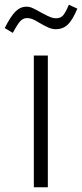

<svg xmlns="http://www.w3.org/2000/svg" viewBox="-50 -796 349 816"><path d="M242.7 -775.9 278.8 -759.3Q258.3 -710.4 237.8 -691.2Q217.3 -671.9 187 -671.9Q171.9 -671.9 156.2 -678.7Q140.6 -685.5 117.7 -698.7Q96.7 -711.9 85.7 -715.6Q74.7 -719.2 64.9 -719.2Q48.8 -719.2 36.6 -706.5Q24.4 -693.8 4.4 -656.2L-29.8 -676.8Q-4.9 -726.6 15.9 -747.1Q36.6 -767.6 62.5 -767.6Q75.7 -767.6 89.1 -761.5Q102.5 -755.4 127.4 -741.2Q153.8 -727.1 165.5 -722.7Q177.2 -718.3 188 -718.3Q206.5 -718.3 217.3 -729.7Q228 -741.2 242.7 -775.9ZM153.3 -560.1V0H93.8V-560.1Z"/></svg>

Font: Estedad-FD Light
Style: Regular
Weight: 300
Designer: Amin Abedi
Version: Version 7.3